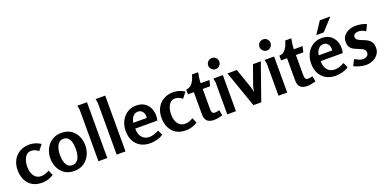

<svg xmlns="http://www.w3.org/2000/svg" viewBox="-10 -1620 4987 2486"><g transform="rotate(-20 2483.5 -377.5)"><path d="M283 -510Q320 -510 362 -497Q404 -484 434 -462L374 -386Q350 -404 327 -414.5Q304 -425 272 -425Q240 -425 218 -408Q196 -391 183 -364Q170 -337 164 -307Q158 -277 158 -251Q158 -166 193 -119Q228 -72 290 -72Q316 -72 343 -80.5Q370 -89 401 -107L432 -35Q390 -12 354 0Q318 12 269 12Q190 12 136 -21.5Q82 -55 54 -114Q26 -173 26 -249Q26 -327 58 -385.5Q90 -444 147.5 -477Q205 -510 283 -510Z M715 12Q640 12 586.5 -22.5Q533 -57 504.5 -115.5Q476 -174 476 -246Q476 -318 506 -378Q536 -438 591.5 -474Q647 -510 721 -510Q797 -510 850 -475.5Q903 -441 931.5 -382.5Q960 -324 960 -252Q960 -180 930 -120Q900 -60 845.5 -24Q791 12 715 12ZM716 -68Q751 -68 773 -85.5Q795 -103 807 -130.5Q819 -158 823.5 -189.5Q828 -221 828 -248Q828 -276 824.5 -307.5Q821 -339 810 -366.5Q799 -394 777.5 -411Q756 -428 720 -428Q686 -428 664 -410Q642 -392 630 -364Q618 -336 613 -305Q608 -274 608 -248Q608 -221 612 -190Q616 -159 627 -131Q638 -103 659.5 -85.5Q681 -68 716 -68Z M1171 -769V0H1049V-715L1038 -769Z M1422 -769V0H1300V-715L1289 -769Z M1753 -511Q1822 -511 1866.5 -481Q1911 -451 1932.5 -403.5Q1954 -356 1954 -302Q1954 -286 1952 -268.5Q1950 -251 1945 -234H1641Q1641 -154 1679 -111.5Q1717 -69 1778 -69Q1807 -69 1840.5 -79Q1874 -89 1910 -110L1942 -42Q1908 -15 1856.5 -2Q1805 11 1764 11Q1686 11 1630 -21Q1574 -53 1544 -110.5Q1514 -168 1514 -245Q1514 -298 1530 -345.5Q1546 -393 1577 -430.5Q1608 -468 1652.5 -489.5Q1697 -511 1753 -511ZM1748 -429Q1715 -429 1692.5 -411Q1670 -393 1658 -366Q1646 -339 1644 -313H1829Q1834 -342 1826 -368.5Q1818 -395 1798 -412Q1778 -429 1748 -429Z M2265 -510Q2302 -510 2344 -497Q2386 -484 2416 -462L2356 -386Q2332 -404 2309 -414.5Q2286 -425 2254 -425Q2222 -425 2200 -408Q2178 -391 2165 -364Q2152 -337 2146 -307Q2140 -277 2140 -251Q2140 -166 2175 -119Q2210 -72 2272 -72Q2298 -72 2325 -80.5Q2352 -89 2383 -107L2414 -35Q2372 -12 2336 0Q2300 12 2251 12Q2172 12 2118 -21.5Q2064 -55 2036 -114Q2008 -173 2008 -249Q2008 -327 2040 -385.5Q2072 -444 2129.5 -477Q2187 -510 2265 -510Z M2656 -642Q2649 -607 2644 -570Q2639 -533 2638 -497H2759L2740 -418H2638V-143Q2638 -132 2640 -116Q2642 -100 2651 -88Q2660 -76 2680 -76Q2697 -76 2713 -79Q2729 -82 2745 -86L2759 -11Q2733 -3 2700.5 3.5Q2668 10 2641 10Q2577 10 2546.5 -20Q2516 -50 2516 -116V-418H2434V-484Q2475 -485 2502.5 -510Q2530 -535 2547 -571.5Q2564 -608 2571 -642Z M2961 -678Q2961 -647 2939 -624Q2917 -601 2885 -601Q2854 -601 2831 -624Q2808 -647 2808 -678Q2808 -710 2831 -732Q2854 -754 2886 -754Q2917 -754 2939 -732Q2961 -710 2961 -678ZM2944 -497V0H2824V-443L2813 -497Z M3137 -497 3228 -235Q3236 -214 3240.5 -193.5Q3245 -173 3249 -151Q3253 -172 3256 -193.5Q3259 -215 3266 -235L3359 -497H3467L3291 4H3183L3008 -497Z M3667 -678Q3667 -647 3645 -624Q3623 -601 3591 -601Q3560 -601 3537 -624Q3514 -647 3514 -678Q3514 -710 3537 -732Q3560 -754 3592 -754Q3623 -754 3645 -732Q3667 -710 3667 -678ZM3650 -497V0H3530V-443L3519 -497Z M3940 -642Q3933 -607 3928 -570Q3923 -533 3922 -497H4043L4024 -418H3922V-143Q3922 -132 3924 -116Q3926 -100 3935 -88Q3944 -76 3964 -76Q3981 -76 3997 -79Q4013 -82 4029 -86L4043 -11Q4017 -3 3984.5 3.5Q3952 10 3925 10Q3861 10 3830.5 -20Q3800 -50 3800 -116V-418H3718V-484Q3759 -485 3786.5 -510Q3814 -535 3831 -571.5Q3848 -608 3855 -642Z M4308 -511Q4377 -511 4421.5 -481Q4466 -451 4487.5 -403.5Q4509 -356 4509 -302Q4509 -286 4507 -268.5Q4505 -251 4500 -234H4196Q4196 -154 4234 -111.5Q4272 -69 4333 -69Q4362 -69 4395.5 -79Q4429 -89 4465 -110L4497 -42Q4463 -15 4411.5 -2Q4360 11 4319 11Q4241 11 4185 -21Q4129 -53 4099 -110.5Q4069 -168 4069 -245Q4069 -298 4085 -345.5Q4101 -393 4132 -430.5Q4163 -468 4207.5 -489.5Q4252 -511 4308 -511ZM4303 -429Q4270 -429 4247.5 -411Q4225 -393 4213 -366Q4201 -339 4199 -313H4384Q4389 -342 4381 -368.5Q4373 -395 4353 -412Q4333 -429 4303 -429ZM4367 -735H4512L4361 -570H4258Z M4777 -510Q4812 -510 4852.5 -502.5Q4893 -495 4924 -479L4882 -395Q4862 -411 4835.5 -420Q4809 -429 4783 -429Q4758 -429 4736.5 -417Q4715 -405 4715 -376Q4715 -351 4733.5 -337Q4752 -323 4780 -312Q4804 -303 4830 -292Q4856 -281 4879 -265Q4902 -249 4916 -222.5Q4930 -196 4930 -155Q4930 -102 4902 -64Q4874 -26 4829.5 -6Q4785 14 4735 14Q4695 14 4649.5 2Q4604 -10 4569 -29L4612 -111Q4638 -96 4666 -83.5Q4694 -71 4725 -71Q4755 -71 4777.5 -86.5Q4800 -102 4800 -135Q4800 -157 4788.5 -170.5Q4777 -184 4758 -194Q4739 -204 4716 -212Q4685 -224 4655 -238.5Q4625 -253 4605 -280Q4585 -307 4585 -354Q4585 -407 4613.5 -441.5Q4642 -476 4686 -493Q4730 -510 4777 -510Z"/></g></svg>

Font: Rosario Light
Style: Bold
Weight: 700
Version: Version 1.101; ttfautohint (v1.8.1.43-b0c9)